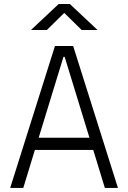

<svg xmlns="http://www.w3.org/2000/svg" viewBox="-20 -918 626 938"><path d="M29.8 0 248.5 -693.4H337.4L556.2 0H492.2L435.5 -185.5H150.4L93.8 0ZM290 -640.1 168.9 -245.1H417L295.9 -640.1ZM131.3 -771.5 266.6 -898.4H321.3L456.5 -771.5H378.9L293.9 -855L209 -771.5Z"/></svg>

Font: Caskaydia Cove Light
Style: Regular
Weight: 300
Monospace: yes
Designer: Aaron Bell
Foundry: Saja Typeworks
Version: Version 4.300; ttfautohint (v1.8.3)